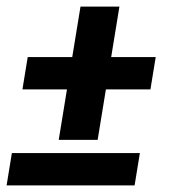

<svg xmlns="http://www.w3.org/2000/svg" viewBox="-20 -562 540 582"><path d="M158 -138 183 -291H48L64 -389H199L224 -542H342L317 -389H452L436 -291H301L276 -138ZM0 0 16 -98H404L388 0Z"/></svg>

Font: Iosevka Heavy
Style: Italic
Weight: 900
Italic angle: -9°
Monospace: yes
Designer: Belleve Invis
Foundry: Belleve Invis
Version: Version 32.5.0; ttfautohint (v1.8.4)